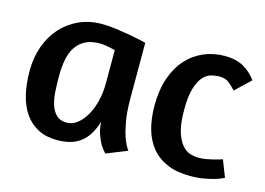

<svg xmlns="http://www.w3.org/2000/svg" viewBox="-75 -648 1097 794"><g transform="rotate(15 473.0 -251.0)"><path d="M467 -241Q467 -181 474.5 -140.5Q482 -100 491 -75Q502 -45 515 -28L426 8Q413 -5 402 -23Q393 -39 385 -61.5Q377 -84 375 -115Q358 -55 320.5 -24.5Q283 6 219 6Q172 6 137.5 -11.5Q103 -29 80 -61.5Q57 -94 46 -140Q35 -186 35 -242Q35 -299 52.5 -347.5Q70 -396 101.5 -431Q133 -466 177 -486Q221 -506 274 -506Q304 -506 336.5 -501.5Q369 -497 397 -492Q425 -487 444.5 -482.5Q464 -478 467 -477ZM353 -271V-415Q343 -418 323 -422Q303 -426 287 -426Q249 -426 224.5 -413Q200 -400 185 -377Q170 -354 164 -322Q158 -290 158 -252Q158 -217 160 -185Q162 -153 170.5 -128Q179 -103 195 -88.5Q211 -74 238 -74Q263 -74 284 -91Q305 -108 320.5 -135.5Q336 -163 344.5 -198.5Q353 -234 353 -271Z M871 -381Q856 -398 840.5 -410Q825 -422 799 -422Q784 -422 765.5 -417.5Q747 -413 731 -395.5Q715 -378 704.5 -344Q694 -310 694 -252Q694 -193 704.5 -158.5Q715 -124 731.5 -105Q748 -86 767 -80.5Q786 -75 804 -75Q818 -75 833 -77.5Q848 -80 862 -83.5Q876 -87 886.5 -90Q897 -93 902 -95L930 -23Q927 -22 916.5 -17Q906 -12 888 -7Q870 -2 845 2.5Q820 7 789 7Q731 7 690 -10.5Q649 -28 622.5 -60Q596 -92 583.5 -137Q571 -182 571 -237Q571 -303 588.5 -354Q606 -405 637 -439.5Q668 -474 710 -492Q752 -510 800 -510Q847 -510 879.5 -492Q912 -474 935 -442Z"/></g></svg>

Font: Amaranth
Style: Regular
Weight: 400
Designer: Gesine Todt
Foundry: Gesine Todt
Version: Version 1.001